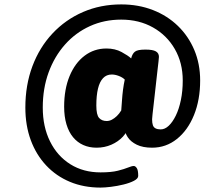

<svg xmlns="http://www.w3.org/2000/svg" viewBox="-20 -728 1014 871"><path d="M436 123Q360 123 297.5 97Q235 71 189.5 22.5Q144 -26 119.5 -92.5Q95 -159 95 -240Q95 -342 127 -427.5Q159 -513 218 -576Q277 -639 356.5 -673.5Q436 -708 530 -708Q608 -708 673.5 -682.5Q739 -657 787 -610.5Q835 -564 861.5 -501Q888 -438 888 -363Q888 -275 860 -206Q832 -137 782.5 -97.5Q733 -58 670 -58Q628 -58 600.5 -71.5Q573 -85 559.5 -105.5Q546 -126 546 -145V-177L565 -161Q559 -131 537.5 -108Q516 -85 485 -71.5Q454 -58 418 -58Q385 -58 358 -70Q331 -82 311.5 -105.5Q292 -129 281.5 -164Q271 -199 271 -244Q271 -323 295.5 -382.5Q320 -442 363.5 -475Q407 -508 463 -508Q502 -508 531.5 -492Q561 -476 575 -463Q580 -484 592 -493.5Q604 -503 638 -503H641Q673 -503 687 -495Q701 -487 701 -470Q701 -469 699 -448.5Q697 -428 693 -396.5Q689 -365 685.5 -329.5Q682 -294 678 -262.5Q674 -231 672 -210Q670 -189 670 -187Q670 -170 673.5 -160Q677 -150 686 -145.5Q695 -141 709 -141Q728 -141 745.5 -157.5Q763 -174 777.5 -203.5Q792 -233 800.5 -274Q809 -315 809 -363Q809 -443 773 -505.5Q737 -568 674 -603.5Q611 -639 530 -639Q453 -639 388 -609.5Q323 -580 275 -526Q227 -472 200.5 -399.5Q174 -327 174 -240Q174 -153 207 -86.5Q240 -20 299 17Q358 54 436 54Q485 54 514.5 46.5Q544 39 561 32Q578 25 587 25Q594 25 600.5 34.5Q607 44 607 70Q607 82 588 92Q569 102 540.5 109Q512 116 483.5 119.5Q455 123 436 123ZM464 -179Q476 -179 487.5 -185Q499 -191 510 -201.5Q521 -212 530 -227Q532 -251 533.5 -274Q535 -297 538 -320.5Q541 -344 546 -367Q536 -377 519 -383.5Q502 -390 487 -390Q463 -390 447.5 -373.5Q432 -357 424.5 -326Q417 -295 417 -249Q417 -207 429.5 -193Q442 -179 464 -179Z"/></svg>

Font: Asap Black
Style: Italic
Weight: 900
Italic angle: -6°
Designer: Pablo Cosgaya
Foundry: Omnibus-Type
Version: Version 3.001